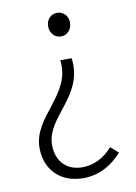

<svg xmlns="http://www.w3.org/2000/svg" viewBox="-87 -603 624 882"><g transform="rotate(-10 225.5 -162.5)"><path d="M230 222C308 222 366 184 411 135L375 103C338 146 288 172 235 172C152 172 114 114 114 47C114 -85 296 -149 272 -330H219C240 -165 55 -98 55 51C55 150 121 222 230 222ZM242 -437C269 -437 293 -459 293 -493C293 -526 269 -547 242 -547C214 -547 191 -526 191 -493C191 -459 214 -437 242 -437Z"/></g></svg>

Font: GenYoGothic2 TW L
Style: Regular
Weight: 300
Version: Version 2.100;PS 2.1;hotconv 16.6.51;makeotf.lib2.5.65220 DE